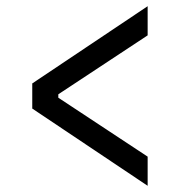

<svg xmlns="http://www.w3.org/2000/svg" viewBox="-20 -589 580 619"><path d="M84 -239V-320L456 -569V-475L168 -285V-274L456 -84V10Z"/></svg>

Font: IBM Plex Sans Cond Text
Style: Regular
Weight: 450
Width: 3
Designer: Mike Abbink, Paul van der Laan, Pieter van Rosmalen
Foundry: Bold Monday
Version: Version 1.3